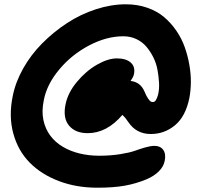

<svg xmlns="http://www.w3.org/2000/svg" viewBox="-20 -686 949 894"><path d="M433.1 188Q335.4 188 253.9 157Q172.4 126 118.2 71Q64 16.1 42 -64.2Q20 -144.5 39.1 -237.8Q51.8 -302.7 87.6 -366.7Q123.5 -430.7 176.3 -483.9Q229 -537.1 292 -578.4Q355 -619.6 426.3 -642.8Q497.6 -666 565.9 -666Q620.1 -666 666 -649.9Q711.9 -633.8 744.1 -606.4Q776.4 -579.1 801.3 -542.7Q826.2 -506.3 840.3 -466.1Q854.5 -425.8 861.8 -383.5Q869.1 -341.3 868.7 -302.5Q868.2 -263.7 861.8 -230Q844.2 -143.6 794.9 -102.8Q745.6 -62 682.1 -62Q614.3 -62 577.1 -118.2Q564.5 -137.7 549.8 -150.9Q477.1 -65.9 388.2 -65.9Q331.1 -65.9 301.5 -101.1Q272 -136.2 285.2 -200.2Q295.9 -253.9 338.1 -304.7Q380.4 -355.5 431.6 -384.8Q482.9 -414.1 523.9 -414.1Q566.9 -414.1 588.6 -394.8Q610.4 -375.5 604 -341.8Q602.1 -329.1 587.9 -309.1Q633.8 -304.2 652.8 -259.8Q662.1 -237.3 670.2 -226.1Q678.2 -214.8 682.4 -212.9Q686.5 -210.9 692.9 -210.9Q706.5 -210.9 715.8 -244.1Q722.2 -270.5 720.5 -301Q718.8 -331.5 713.1 -361.8Q707.5 -392.1 693.4 -420.2Q679.2 -448.2 660.6 -469.7Q642.1 -491.2 614.5 -504.2Q586.9 -517.1 554.2 -517.1Q476.1 -517.1 394.8 -474.4Q313.5 -431.6 255.9 -362.5Q198.2 -293.5 184.1 -220.2Q173.3 -168.5 182.1 -127Q190.9 -85.4 214.4 -54.2Q237.8 -22.9 273.2 -2.2Q308.6 18.6 351.3 28.8Q394 39.1 441.9 39.1Q494.1 39.1 538.8 32Q583.5 24.9 607.9 16.1Q632.3 7.3 657 0.2Q681.6 -6.8 699.2 -6.8Q726.6 -6.8 740 11.7Q753.4 30.3 747.1 62Q742.2 89.4 719.5 111.8Q696.8 134.3 662.1 148.9Q614.3 168.9 561.5 178.5Q508.8 188 433.1 188Z"/></svg>

Font: Shantell Sans Irregular Bouncy
Style: Bold Italic
Weight: 700
Italic angle: -11.31°
Designer: Stephen Nixon, Anya Danilova, Shantell Martin
Foundry: Arrow Type
Version: Version 1.006;[9816181b4]